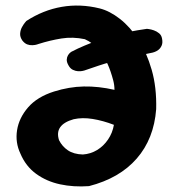

<svg xmlns="http://www.w3.org/2000/svg" viewBox="-20 -672 638 686"><path d="M298 -7Q243 -3 194.5 -13.5Q146 -24 109 -51Q72 -78 53 -123Q34 -163 41 -207Q48 -251 80.5 -288.5Q113 -326 173 -345Q227 -362 279.5 -363Q332 -364 389 -351Q389 -368 384.5 -385Q380 -402 375 -416.5Q370 -431 365 -442Q352 -472 332 -495.5Q312 -519 283 -532Q240 -541 199.5 -534.5Q159 -528 118 -515Q118 -515 112 -513Q106 -511 96 -510.5Q86 -510 77 -513.5Q68 -517 60 -527Q51 -540 52 -552.5Q53 -565 58.5 -575Q64 -585 69 -591Q74 -597 74 -597Q134 -636 200.5 -647.5Q267 -659 336 -642Q372 -633 408.5 -604.5Q445 -576 474.5 -530.5Q504 -485 522 -422.5Q540 -360 538 -282Q530 -176 468.5 -105.5Q407 -35 298 -7ZM276 -120Q304 -122 327 -136Q350 -150 366 -173.5Q382 -197 387 -226Q348 -241 311 -247Q274 -253 243 -246Q173 -226 191 -171Q202 -149 222.5 -135Q243 -121 276 -120ZM281 -420Q281 -420 274.5 -418.5Q268 -417 259 -417.5Q250 -418 240.5 -422.5Q231 -427 225 -438Q218 -450 218.5 -459Q219 -468 223 -474.5Q227 -481 231 -484Q235 -487 235 -487Q258 -499 282 -509Q306 -519 330.5 -528Q355 -537 382.5 -544.5Q410 -552 440 -558Q470 -564 505 -569Q505 -569 512.5 -568Q520 -567 530 -563.5Q540 -560 548.5 -553Q557 -546 559 -534Q562 -519 557.5 -509Q553 -499 545.5 -493.5Q538 -488 531.5 -486Q525 -484 525 -484Q491 -477 465 -471.5Q439 -466 417.5 -461Q396 -456 375.5 -450.5Q355 -445 332.5 -437.5Q310 -430 281 -420Z"/></svg>

Font: Sour Gummy Black SemiBold
Style: Regular
Weight: 600
Version: Version 1.000